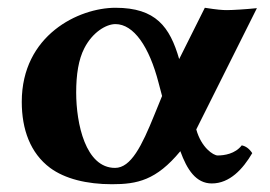

<svg xmlns="http://www.w3.org/2000/svg" viewBox="-20 -464 694 494"><path d="M277 -444C183 -444 36 -374 36 -202C36 -131 58 -70 109 -32C147 -4 203 10 268 10C333 10 382 0 444 -75C461 -28 484 8 525 8C571 8 605 -29 629 -70C621 -82 612 -88 602 -90C585 -68 557 -64 540 -64C529 -64 498 -84 485 -131L641 -443C612 -440 578 -438 564 -438C552 -438 539 -439 507 -444L441 -312C417 -395 381 -444 277 -444ZM397 -217 377 -168C345 -89 317 -32 276 -32C200 -32 176 -146 176 -226C176 -272 182 -311 197 -340C218 -381 253 -402 277 -402C324 -402 364 -344 388 -251Z"/></svg>

Font: Libertinus Serif
Style: Bold
Weight: 700
Designer: Philipp H. Poll, Khaled Hosny
Foundry: Caleb Maclennan
Version: Version 7.050;RELEASE